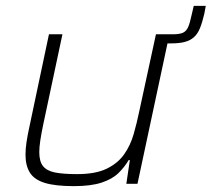

<svg xmlns="http://www.w3.org/2000/svg" viewBox="-20 -627 722 655"><path d="M506 -479 512 -510H569Q593 -510 604.5 -515.5Q616 -521 622 -535Q628 -549 633 -573L641 -607H682L677 -580Q670 -550 662 -530.5Q654 -511 641.5 -500Q629 -489 610.5 -484Q592 -479 564 -479ZM232 8Q169 8 133 -3Q97 -14 82 -38Q67 -62 67 -99Q67 -119 70.5 -142.5Q74 -166 80 -193L147 -510H193L127 -200Q121 -171 117.5 -148Q114 -125 114 -108Q114 -76 127 -60Q140 -44 168 -38.5Q196 -33 243 -33Q306 -33 344 -51.5Q382 -70 403.5 -100.5Q425 -131 436 -169.5Q447 -208 455 -247L512 -510H558L449 0H411L423 -81H419Q405 -57 384 -36.5Q363 -16 326.5 -4Q290 8 232 8Z"/></svg>

Font: Saira Thin ExtraLight
Style: Italic
Weight: 250
Italic angle: -12°
Version: Version 1.101